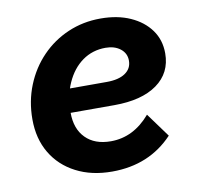

<svg xmlns="http://www.w3.org/2000/svg" viewBox="-65 -589 700 673"><g transform="rotate(-10 284.5 -252.0)"><path d="M123.9 -212V-296.7H317.5Q360.1 -296.7 383.5 -312.7Q407 -328.7 407 -357Q407 -383.1 386.4 -399.3Q365.8 -415.4 333.8 -415.4Q287.2 -415.4 251.2 -389.7Q215.3 -363.9 194.7 -318Q174 -272.1 174 -212.3Q174 -154.9 206.4 -122.2Q238.7 -89.4 296.1 -89.4Q376.8 -89.4 436.4 -159.2L498.9 -73.6Q414.4 16 282.2 16Q209.1 16 154 -12.6Q98.8 -41.1 68.4 -92.5Q38 -143.8 38 -212.6Q38 -277.3 60.7 -333.4Q83.3 -389.4 123.8 -431.3Q164.2 -473.2 218 -496.3Q271.8 -519.5 334.1 -519.5Q394.6 -519.5 439.9 -499.2Q485.2 -479 511 -443.4Q536.7 -407.8 536.7 -360.2Q536.7 -290.4 482 -251.2Q427.3 -212 329.6 -212Z"/></g></svg>

Font: Wix Madefor Text
Style: Italic
Weight: 400
Italic angle: -12°
Designer: Dalton Maag Ltd
Foundry: Dalton Maag Ltd
Version: Version 3.100